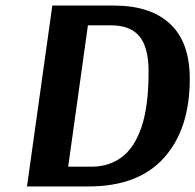

<svg xmlns="http://www.w3.org/2000/svg" viewBox="-20 -670 702 690"><path d="M389 -650Q521 -650 591.5 -584Q662 -518 662 -387Q662 -206 569.5 -103Q477 0 299 0H77L168 -650ZM296 -579 225 -71H310Q370 -71 416 -104Q462 -137 488 -212Q514 -287 514 -413Q514 -500 481 -539.5Q448 -579 379 -579Z"/></svg>

Font: Arsenal SC
Style: Bold Italic
Weight: 700
Italic angle: -9.10001°
Designer: Andrij Shevchenko
Foundry: Stairsfor
Version: Version 2.001; ttfautohint (v1.8.4.7-5d5b)